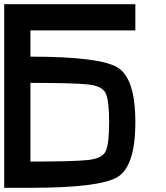

<svg xmlns="http://www.w3.org/2000/svg" viewBox="-20 -895 790 915"><path d="M125 -125Q335.9 -125 402.3 -132.8Q468.8 -140.6 484.4 -175.8Q500 -210.9 500 -312.5Q500 -414.1 484.4 -449.2Q468.8 -484.4 402.3 -492.2Q335.9 -500 125 -500ZM625 -312.5Q625 -101.6 539.1 -50.8Q453.1 0 125 0H0V-875H625V-750H125V-625Q453.1 -625 539.1 -574.2Q625 -523.4 625 -312.5Z"/></svg>

Font: CraftyPE
Style: Regular
Weight: 400
Designer: Erek Butcher
Foundry: Haunted Coop
Version: Version 0.018;April 4, 2024;FontCreator 15.0.0.2962 64-bit